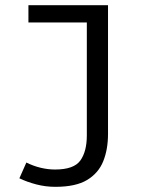

<svg xmlns="http://www.w3.org/2000/svg" viewBox="-20 -506 640 743"><path d="M194 217Q156 217 120 207.5Q84 198 55 184L82 123Q108 136 136.5 143Q165 150 193 150Q266 150 291 115Q316 80 316 18V-419H90V-486H398V12Q398 72 379.5 118Q361 164 317 190.5Q273 217 194 217Z"/></svg>

Font: SauceCodePro NFM
Style: Regular
Weight: 400
Monospace: yes
Designer: Paul D. Hunt, Teo Tuominen
Foundry: Adobe
Version: Version 2.042;hotconv 1.1.0;makeotfexe 2.6.0;Nerd Fonts 3.3.